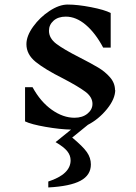

<svg xmlns="http://www.w3.org/2000/svg" viewBox="-20 -560 599 843"><path d="M366 -12Q327 19 297 44Q344 83 361.5 108Q379 133 379 162Q379 209 333.5 233.5Q288 258 192 263V237Q290 205 290 144Q290 122 275 103.5Q260 85 224 64L292 9Q243 8 180 -3Q117 -14 90 -27V-177H123Q158 -113 207.5 -78Q257 -43 307 -43Q342 -43 364 -61Q386 -79 386 -104Q386 -134 354.5 -157.5Q323 -181 256 -216Q178 -255 137 -288Q96 -321 96 -366Q96 -402 125.5 -443Q155 -484 197.5 -512Q240 -540 277 -540Q321 -540 380 -528.5Q439 -517 466 -503V-351H433Q399 -415 356.5 -451Q314 -487 269 -487Q235 -487 215 -469Q195 -451 195 -425Q195 -392 227.5 -367.5Q260 -343 329 -308Q380 -282 411 -263.5Q442 -245 463.5 -220Q485 -195 485 -164L486 -166Q486 -126 450 -81.5Q414 -37 366 -12Z"/></svg>

Font: Inknut Antiqua Light
Style: Regular
Weight: 300
Designer: Claus Eggers Sørensen
Foundry: Claus Eggers Sørensen
Version: Version 1.003; ttfautohint (v1.8.2) -l 8 -r 50 -G 200 -x 14 